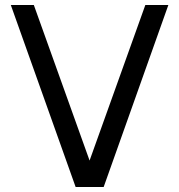

<svg xmlns="http://www.w3.org/2000/svg" viewBox="-20 -743 712 763"><path d="M280.5 0 23 -723H114.5L336 -105L557.5 -723H649L392 0Z"/></svg>

Font: Public Sans Thin
Style: Regular
Weight: 400
Version: Version 2.001